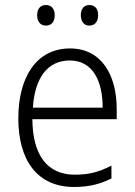

<svg xmlns="http://www.w3.org/2000/svg" viewBox="-20 -735 536 765"><path d="M128 -674C128 -649 141 -633 163 -633C185 -633 198 -648 198 -674C198 -700 185 -715 163 -715C141 -715 128 -700 128 -674ZM302 -675C302 -649 315 -633 336 -633C358 -633 371 -649 371 -675C371 -700 358 -715 336 -715C315 -715 302 -700 302 -675ZM259 -542C126 -542 53 -429 53 -263C53 -97 128 10 275 10C334 10 378 -1 424 -24V-75C373 -49 333 -39 278 -39C169 -39 110 -116 109 -260H445V-300C445 -437 384 -542 259 -542ZM258 -494C348 -494 389 -415 389 -306H111C119 -430 173 -494 258 -494Z"/></svg>

Font: Noto Sans SemiCondensed Light
Style: Regular
Weight: 300
Width: 4
Designer: Monotype Design Team
Foundry: Monotype Imaging Inc.
Version: Version 2.013